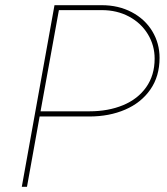

<svg xmlns="http://www.w3.org/2000/svg" viewBox="-20 -720 642 740"><path d="M190 -700H372Q437 -700 488 -673Q539 -646 567 -599.5Q595 -553 595 -497Q595 -426 559.5 -375Q524 -324 462.5 -297.5Q401 -271 324 -271H126L129 -291H325Q397 -291 454 -314.5Q511 -338 543.5 -384Q576 -430 576 -494Q576 -545 550 -588Q524 -631 477.5 -656Q431 -681 372 -681H194L209 -692L135 -284L134 -278L84 0H64Z"/></svg>

Font: Fixel Italic Variable 20240409 Display Thin
Style: Italic
Weight: 100
Italic angle: -10°
Designer: AlfaBravo + MacPaw
Foundry: Kyrylo Tkachov, Marchela Mozhyna, Serhii Makarenko, Maria Weinstein, Zakhar Kryvoshyya
Version: Version 1.211;Glyphs 3.2 (3225)